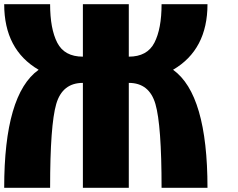

<svg xmlns="http://www.w3.org/2000/svg" viewBox="-20 -895 1134 915"><path d="M593.8 -625Q681.6 -625 715.8 -691.4Q750 -757.8 750 -875H968.8Q968.8 -658.2 804.7 -562.5Q968.8 -445.3 968.8 0H750Q750 -298.8 720.7 -399.4Q691.4 -500 593.8 -500V0H375V-500Q277.3 -500 248 -399.4Q218.8 -298.8 218.8 0H0Q0 -445.3 164.1 -562.5Q0 -658.2 0 -875H218.8Q218.8 -757.8 252.9 -691.4Q287.1 -625 375 -625V-875H593.8Z"/></svg>

Font: CraftyPE
Style: Regular
Weight: 400
Designer: Erek Butcher
Foundry: Haunted Coop
Version: Version 0.018;April 4, 2024;FontCreator 15.0.0.2962 64-bit